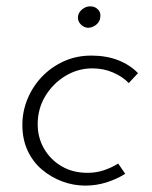

<svg xmlns="http://www.w3.org/2000/svg" viewBox="-20 -572 476 601"><path d="M372 -28Q345 -11 313 -1Q281 9 247 9Q210 9 175 -4Q140 -17 111.5 -41Q83 -65 66.5 -100.5Q50 -136 50 -181Q50 -223 66 -262Q82 -301 111 -331.5Q140 -362 179.5 -380Q219 -398 266 -398Q313 -398 350 -383.5Q387 -369 412 -343L383 -312Q364 -332 334 -345Q304 -358 269 -358Q224 -358 185 -334.5Q146 -311 122 -271.5Q98 -232 98 -183Q98 -141 118 -106.5Q138 -72 173 -51.5Q208 -31 254 -31Q281 -31 305 -39Q329 -47 350 -60ZM224 -519Q225 -533 237.5 -543Q250 -553 264 -552Q277 -552 286.5 -542.5Q296 -533 294 -519Q293 -504 281 -494.5Q269 -485 255 -485Q242 -486 232.5 -496Q223 -506 224 -519Z"/></svg>

Font: Josefin Sans Thin Light
Style: Italic
Weight: 300
Italic angle: -7°
Version: Version 2.000